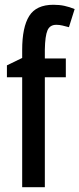

<svg xmlns="http://www.w3.org/2000/svg" viewBox="-20 -785 333 805"><path d="M256 -461H168V0H73V-461H9V-511L73 -542V-576Q73 -671 102.5 -718Q132 -765 204 -765Q229 -765 250 -760.5Q271 -756 293 -747L269 -671Q254 -675 241.5 -678Q229 -681 216 -681Q189 -681 179 -657.5Q169 -634 168 -577V-540H256Z"/></svg>

Font: Noto Sans Gujarati UI ExtraCondensed Medium
Style: Regular
Weight: 500
Width: 2
Designer: Jelle Bosma - Monotype Design Team, Universal Thirst
Foundry: Monotype Imaging Inc.
Version: Version 2.106; ttfautohint (v1.8.4.7-5d5b)